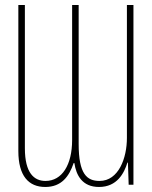

<svg xmlns="http://www.w3.org/2000/svg" viewBox="-20 -734 603 764"><path d="M160 10C225 10 255 -32 273 -85H276C283 -37 307 10 374 10C446 10 474 -45 487 -87H489L492 1H511V-714H485V-185C485 -105 452 -14 376 -14C326 -14 293 -41 293 -161V-714H267V-177C267 -78 227 -14 161 -14C116 -14 79 -45 79 -144V-714H53V-133C53 -34 94 10 160 10Z"/></svg>

Font: Noto Sans Mono SemiCondensed Thin
Style: Regular
Weight: 100
Width: 4
Designer: Monotype Design Team
Foundry: Monotype Imaging Inc.
Version: Version 2.014